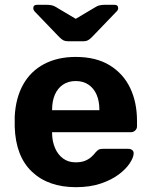

<svg xmlns="http://www.w3.org/2000/svg" viewBox="-20 -766 625 796"><path d="M295 10Q180 10 112.5 -54Q45 -118 41 -240Q41 -248 41 -261.5Q41 -275 41 -283Q45 -360 76 -415.5Q107 -471 163 -500.5Q219 -530 294 -530Q378 -530 434.5 -495.5Q491 -461 519.5 -401.5Q548 -342 548 -265V-242Q548 -232 540.5 -225Q533 -218 523 -218H196Q196 -217 196 -214.5Q196 -212 196 -210Q197 -178 208.5 -151.5Q220 -125 241.5 -109Q263 -93 293 -93Q318 -93 334 -100Q350 -107 360.5 -117Q371 -127 376 -134Q385 -144 390.5 -146.5Q396 -149 408 -149H512Q522 -149 528.5 -143.5Q535 -138 534 -128Q533 -112 517.5 -88.5Q502 -65 472 -42.5Q442 -20 397.5 -5Q353 10 295 10ZM196 -309H392V-311Q392 -347 380.5 -373.5Q369 -400 347 -415Q325 -430 294 -430Q263 -430 241 -415Q219 -400 207.5 -373.5Q196 -347 196 -311ZM261 -595Q251 -595 243.5 -598.5Q236 -602 226 -612L126 -716Q118 -724 118 -732Q118 -746 133 -746H175Q183 -746 192 -744.5Q201 -743 208 -739L294 -688L380 -739Q387 -743 396 -744.5Q405 -746 413 -746H455Q470 -746 470 -732Q470 -724 461 -716L361 -612Q351 -602 343.5 -598.5Q336 -595 327 -595Z"/></svg>

Font: Rubik SemiBold
Style: Regular
Weight: 600
Designer: Hubert and Fischer
Foundry: Hubert and Fischer
Version: Version 2.300;gftools[0.9.30]